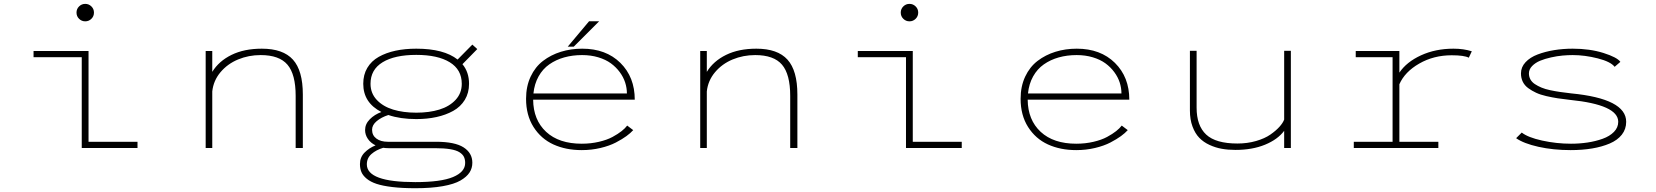

<svg xmlns="http://www.w3.org/2000/svg" viewBox="-20 -763 8540 990"><path d="M451.2 -666Q438 -653 419.5 -653Q401 -653 387.8 -666Q374.5 -679 374.5 -698Q374.5 -717 387.8 -730Q401 -743 419.5 -743Q438 -743 451.2 -730Q464.5 -717 464.5 -698Q464.5 -679 451.2 -666ZM436.5 -32H689V0H401.5V-468H153V-500H436.5Z M1040.5 0V-500H1074.5V-392.5Q1108.5 -448 1173.8 -480Q1239 -512 1330 -512Q1439.5 -512 1490.5 -455.5Q1541.5 -399 1541.5 -275.5V0H1504.5V-268.5Q1504.5 -380 1462.2 -429.5Q1420 -479 1324 -479Q1262 -479 1207.8 -456.5Q1153.5 -434 1117 -390.8Q1080.5 -347.5 1074.5 -291.5V0Z M2126.5 -149Q2044 -149 1982.5 -170Q1946.5 -158.5 1922.5 -138.5Q1898.5 -118.5 1898.5 -94Q1898.5 -65 1920.8 -48.5Q1943 -32 1979.5 -32H2228.5Q2325.5 -32 2370.5 -3Q2415.5 26 2415.5 76Q2415.5 104 2401 126.5Q2386.5 149 2354.2 167.8Q2322 186.5 2262.8 197Q2203.5 207.5 2121.5 207.5Q2054 207.5 2003.5 201.5Q1953 195.5 1921.5 185Q1890 174.5 1870.5 158.2Q1851 142 1843.5 124Q1836 106 1836 83Q1836 48 1859.5 24Q1883 0 1916.5 -13.5Q1891 -26 1876.8 -47Q1862.5 -68 1862.5 -92.5Q1862.5 -123.5 1886.8 -148Q1911 -172.5 1946.5 -185.5Q1853 -233.5 1853 -331Q1853 -378 1874 -413.2Q1895 -448.5 1932.8 -469.8Q1970.5 -491 2019 -501.5Q2067.5 -512 2126.5 -512Q2268.5 -512 2339.5 -456L2415.5 -533L2441 -510L2364.5 -432Q2398.5 -391 2398.5 -331Q2398.5 -284 2376.8 -248.2Q2355 -212.5 2316.8 -191.2Q2278.5 -170 2230.5 -159.5Q2182.5 -149 2126.5 -149ZM2126.5 -182Q2193.5 -182 2245.5 -198Q2297.5 -214 2329.2 -248.2Q2361 -282.5 2361 -331Q2361 -404 2299 -442Q2237 -480 2126.5 -480Q2015 -480 1952.8 -442Q1890.5 -404 1890.5 -331Q1890.5 -282.5 1922.5 -248.2Q1954.5 -214 2006.8 -198Q2059 -182 2126.5 -182ZM1871.5 84.5Q1871.5 176 2121.5 176Q2253.5 176 2316 149.8Q2378.5 123.5 2378.5 77.5Q2378.5 59 2372.2 46Q2366 33 2349.5 22.2Q2333 11.5 2301.2 6.2Q2269.5 1 2221.5 1H1982.5Q1967.5 1 1956 -1Q1919.5 10 1895.5 31Q1871.5 52 1871.5 84.5Z M2907.5 -522.5 3017.5 -653.5H3069.5L2938.5 -522.5ZM3245 -92Q3231.5 -77 3210 -61.2Q3188.5 -45.5 3155.5 -28.2Q3122.5 -11 3076.2 0Q3030 11 2979.5 11Q2897.5 11 2833.5 -18.2Q2769.5 -47.5 2731 -108.2Q2692.5 -169 2692.5 -253.5Q2692.5 -317.5 2716 -367.8Q2739.5 -418 2780 -449Q2820.5 -480 2872 -496Q2923.5 -512 2982 -512Q3104.5 -512 3178.8 -438.8Q3253 -365.5 3253 -249H2729Q2730 -144.5 2796 -83.2Q2862 -22 2979.5 -22Q3026.5 -22 3068.2 -31.8Q3110 -41.5 3138.5 -57Q3167 -72.5 3185.2 -87Q3203.5 -101.5 3214 -115.5ZM2981.5 -479Q2932 -479 2889.2 -467Q2846.5 -455 2812.5 -431.2Q2778.5 -407.5 2757 -369Q2735.5 -330.5 2730.5 -281H3212.5Q3212.5 -309.5 3203.5 -337.5Q3194.5 -365.5 3175.5 -391.2Q3156.5 -417 3129.8 -436.5Q3103 -456 3064.8 -467.5Q3026.5 -479 2981.5 -479Z M3590.5 0V-500H3624.5V-392.5Q3658.5 -448 3723.8 -480Q3789 -512 3880 -512Q3989.5 -512 4040.5 -455.5Q4091.5 -399 4091.5 -275.5V0H4054.5V-268.5Q4054.5 -380 4012.2 -429.5Q3970 -479 3874 -479Q3812 -479 3757.8 -456.5Q3703.5 -434 3667 -390.8Q3630.5 -347.5 3624.5 -291.5V0Z M4701.2 -666Q4688 -653 4669.5 -653Q4651 -653 4637.8 -666Q4624.5 -679 4624.5 -698Q4624.5 -717 4637.8 -730Q4651 -743 4669.5 -743Q4688 -743 4701.2 -730Q4714.5 -717 4714.5 -698Q4714.5 -679 4701.2 -666ZM4686.5 -32H4939V0H4651.5V-468H4403V-500H4686.5Z M5795 -92Q5781.5 -77 5760 -61.2Q5738.5 -45.5 5705.5 -28.2Q5672.5 -11 5626.2 0Q5580 11 5529.5 11Q5447.5 11 5383.5 -18.2Q5319.5 -47.5 5281 -108.2Q5242.5 -169 5242.5 -253.5Q5242.5 -317.5 5266 -367.8Q5289.5 -418 5330 -449Q5370.5 -480 5422 -496Q5473.5 -512 5532 -512Q5654.5 -512 5728.8 -438.8Q5803 -365.5 5803 -249H5279Q5280 -144.5 5346 -83.2Q5412 -22 5529.5 -22Q5576.5 -22 5618.2 -31.8Q5660 -41.5 5688.5 -57Q5717 -72.5 5735.2 -87Q5753.5 -101.5 5764 -115.5ZM5531.5 -479Q5482 -479 5439.2 -467Q5396.5 -455 5362.5 -431.2Q5328.5 -407.5 5307 -369Q5285.5 -330.5 5280.5 -281H5762.5Q5762.5 -309.5 5753.5 -337.5Q5744.5 -365.5 5725.5 -391.2Q5706.5 -417 5679.8 -436.5Q5653 -456 5614.8 -467.5Q5576.5 -479 5531.5 -479Z M6350 10Q6312.5 10 6280 4.2Q6247.5 -1.5 6216.5 -15.8Q6185.5 -30 6163.8 -52.5Q6142 -75 6128.8 -110.8Q6115.5 -146.5 6115.5 -193V-501H6150V-208Q6150 -115 6199.5 -69Q6249 -23 6360.5 -23Q6412 -23 6456.8 -36Q6501.5 -49 6530.2 -69Q6559 -89 6577 -109Q6595 -129 6601.5 -146.5V-501H6636V0H6601.5V-88.5Q6568.5 -44 6503 -17Q6437.5 10 6350 10Z M7195.5 -32H7396.5V0H6960.5V-32H7160.5V-468H6970.5V-500H7195.5V-388.5Q7232.5 -443.5 7307.2 -477.8Q7382 -512 7474.5 -512Q7527 -512 7569 -498.5L7553.5 -465.5Q7529.5 -478 7465 -478Q7372.5 -478 7298 -435.2Q7223.5 -392.5 7195.5 -328.5Z M8078.5 11Q7989 11 7912.8 -6Q7836.5 -23 7797.5 -50.5L7826.5 -79.5Q7858 -54.5 7931.5 -38.2Q8005 -22 8080.5 -22Q8124.5 -22 8166 -28.2Q8207.5 -34.5 8243.8 -47.5Q8280 -60.5 8302 -83Q8324 -105.5 8324 -135Q8324 -223 8075 -248Q8039.5 -252 8011.8 -256.2Q7984 -260.5 7953.2 -267.5Q7922.5 -274.5 7900.5 -284.8Q7878.5 -295 7860 -308.5Q7841.5 -322 7832 -341.2Q7822.5 -360.5 7822.5 -384.5Q7822.5 -417 7846 -442.2Q7869.5 -467.5 7908.5 -482.2Q7947.5 -497 7993.5 -504.5Q8039.5 -512 8089 -512Q8177.5 -512 8248 -489.8Q8318.5 -467.5 8335 -444L8305.5 -418.5Q8285 -445 8218.5 -462Q8152 -479 8089 -479Q8064.5 -479 8036.8 -476.5Q8009 -474 7977.5 -467Q7946 -460 7921.2 -449.8Q7896.5 -439.5 7880 -422.5Q7863.5 -405.5 7863.5 -384.5Q7863.5 -367.5 7871.2 -353.5Q7879 -339.5 7894 -329.5Q7909 -319.5 7928 -311.5Q7947 -303.5 7973 -298Q7999 -292.5 8024.2 -288.8Q8049.5 -285 8081.5 -281.5Q8365 -254 8365 -135Q8365 -97 8342.5 -68.5Q8320 -40 8280 -23Q8240 -6 8189.5 2.5Q8139 11 8078.5 11Z"/></svg>

Font: League Mono Wide Thin
Style: Regular
Weight: 100
Width: 8
Designer: Tyler Finck
Foundry: The League of Moveable Type / Tyler Finck
Version: Version 2.210